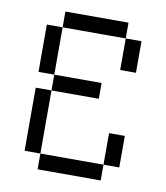

<svg xmlns="http://www.w3.org/2000/svg" viewBox="-74 -687 647 749"><g transform="rotate(10 250.0 -312.5)"><path d="M375 -562.5H125V-625H375ZM62.5 -312.5H125V-62.5H62.5ZM62.5 -562.5H125V-375H62.5ZM125 -62.5H375V0H125ZM125 -375H312.5V-312.5H125ZM375 -187.5H437.5V-62.5H375ZM375 -562.5H437.5V-437.5H375Z"/></g></svg>

Font: ChillBitmapSE 16px
Style: Regular
Weight: 400
Designer: Designed by Warren2060
Foundry: ChillType
Version: Version 1.000